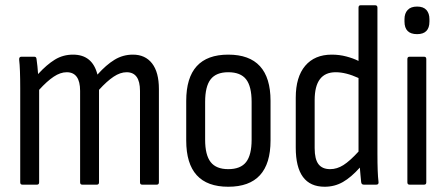

<svg xmlns="http://www.w3.org/2000/svg" viewBox="-20 -703 1701 731"><path d="M65 0Q57 0 57 -9V-366Q57 -442 53 -475Q52 -487 61 -487H111Q118 -487 119 -479Q121 -464 122.5 -450.5Q124 -437 125 -421Q158 -457 189 -476Q220 -495 258 -495Q332 -495 351 -419Q384 -456 416 -475.5Q448 -495 486 -495Q533 -495 559 -461.5Q585 -428 585 -364V-9Q585 0 577 0H521Q513 0 513 -9V-357Q513 -428 462 -428Q438 -428 412.5 -411Q387 -394 357 -361V-9Q357 0 349 0H293Q285 0 285 -9V-357Q285 -428 234 -428Q210 -428 184.5 -411Q159 -394 129 -361V-9Q129 0 121 0Z M849 8Q689 8 689 -168V-319Q689 -495 849 -495Q1010 -495 1010 -319V-168Q1010 8 849 8ZM849 -59Q896 -59 917 -86Q938 -113 938 -171V-315Q938 -374 917 -401Q896 -428 849 -428Q803 -428 782 -401Q761 -374 761 -315V-171Q761 -113 782 -86Q803 -59 849 -59Z M1216 8Q1106 8 1106 -141V-331Q1106 -410 1142 -452.5Q1178 -495 1243 -495Q1272 -495 1298.5 -488Q1325 -481 1345 -471V-674Q1345 -683 1353 -683H1408Q1417 -683 1417 -674V-118Q1417 -43 1421 -12Q1423 0 1413 0H1365Q1356 0 1355 -10Q1354 -21 1352.5 -36Q1351 -51 1350 -65Q1317 -28 1285.5 -10Q1254 8 1216 8ZM1178 -139Q1178 -97 1192.5 -78Q1207 -59 1237 -59Q1263 -59 1287.5 -74.5Q1312 -90 1345 -126V-406Q1297 -428 1258 -428Q1178 -428 1178 -322Z M1539 0Q1531 0 1531 -9V-478Q1531 -487 1539 -487H1595Q1603 -487 1603 -478V-9Q1603 0 1595 0ZM1568 -573Q1520 -573 1520 -621V-630Q1520 -652 1532 -665Q1544 -678 1568 -678Q1592 -678 1603.5 -665Q1615 -652 1615 -630V-621Q1615 -573 1568 -573Z"/></svg>

Font: Sofia Sans Cond
Style: Regular
Weight: 400
Width: 3
Designer: Botio Nikoltchev, Ani Petrova
Foundry: lettersoup
Version: Version 4.100; ttfautohint (v1.8.3)